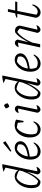

<svg xmlns="http://www.w3.org/2000/svg" viewBox="1440 -2240 808 3727"><g transform="rotate(-90 1843.5 -376.0)"><path d="M376 -24 364 -52Q391 -53 417.5 -58.5Q444 -64 470 -73Q463 -49 449.5 -31.5Q436 -14 418.5 -4Q401 6 383 6Q360 6 343.5 -9.5Q327 -25 322 -53L370 -242L364 -244L463 -718L521 -735ZM197 3Q130 14 92.5 -31Q55 -76 55 -170Q55 -236 73.5 -294.5Q92 -353 123.5 -398Q155 -443 196.5 -468.5Q238 -494 284 -494Q326 -494 358.5 -474Q391 -454 409 -417L408 -399Q346 -450 241 -461L273 -464Q227 -449 191.5 -407Q156 -365 135.5 -306.5Q115 -248 113 -183Q111 -118 131 -56L108 -79Q132 -64 155 -52.5Q178 -41 206 -36L183 -31Q239 -68 291 -150Q343 -232 393 -362L410 -350Q361 -218 310 -132.5Q259 -47 197 3ZM462 -669 371 -712Q414 -724 449 -730Q484 -736 521 -735ZM492 -760H493V-759Z M765 8Q694 8 651.5 -46Q609 -100 609 -191Q609 -251 627.5 -306.5Q646 -362 678.5 -404Q711 -446 752.5 -470Q794 -494 842 -494Q895 -494 930.5 -462.5Q966 -431 966 -383Q966 -346 944 -315.5Q922 -285 881.5 -262Q841 -239 782 -223.5Q723 -208 648 -200V-235Q783 -253 844.5 -289Q906 -325 906 -385Q906 -413 893 -441L915 -421Q888 -434 858.5 -442Q829 -450 796 -451L820 -456Q772 -436 738 -395Q704 -354 685.5 -299.5Q667 -245 667 -184Q667 -151 674.5 -117.5Q682 -84 697 -53L682 -77Q705 -61 729.5 -54Q754 -47 779 -47Q820 -47 858.5 -67.5Q897 -88 931 -130L943 -120Q917 -60 869.5 -26Q822 8 765 8ZM776 -559 764 -579 932 -718H941L967 -674Q921 -643 874 -614.5Q827 -586 776 -559Z M1193 8Q1123 8 1081 -48.5Q1039 -105 1039 -200Q1039 -283 1069.5 -349.5Q1100 -416 1152.5 -455Q1205 -494 1271 -494Q1303 -494 1334 -486.5Q1365 -479 1386 -466L1363 -418Q1295 -447 1212 -454L1248 -462Q1201 -442 1167.5 -397Q1134 -352 1116.5 -294Q1099 -236 1099 -178Q1099 -145 1105.5 -114Q1112 -83 1126 -56L1110 -78Q1134 -63 1158.5 -55Q1183 -47 1205 -47Q1244 -47 1277.5 -68.5Q1311 -90 1339 -133L1352 -126Q1335 -65 1291 -28.5Q1247 8 1193 8ZM1335 -323 1321 -467 1386 -466 1360 -323Z M1575 -23 1562 -52Q1591 -53 1617.5 -58Q1644 -63 1669 -73Q1662 -49 1648 -31.5Q1634 -14 1616.5 -4Q1599 6 1580 6Q1558 6 1542 -9.5Q1526 -25 1519 -53L1607 -460L1618 -429Q1583 -430 1559.5 -427.5Q1536 -425 1511 -417Q1518 -440 1531 -456.5Q1544 -473 1561 -482Q1578 -491 1596 -491Q1617 -491 1633 -478.5Q1649 -466 1659 -441ZM1668 -701Q1681 -688 1691 -671Q1701 -654 1703 -636Q1691 -622 1674.5 -612Q1658 -602 1640 -600Q1626 -612 1616 -629Q1606 -646 1602 -663Q1615 -678 1632 -687.5Q1649 -697 1668 -701Z M2097 -24 2085 -52Q2112 -53 2138.5 -58.5Q2165 -64 2191 -73Q2184 -49 2170.5 -31.5Q2157 -14 2139.5 -4Q2122 6 2104 6Q2081 6 2064.5 -9.5Q2048 -25 2043 -53L2091 -242L2085 -244L2184 -718L2242 -735ZM1918 3Q1851 14 1813.5 -31Q1776 -76 1776 -170Q1776 -236 1794.5 -294.5Q1813 -353 1844.5 -398Q1876 -443 1917.5 -468.5Q1959 -494 2005 -494Q2047 -494 2079.5 -474Q2112 -454 2130 -417L2129 -399Q2067 -450 1962 -461L1994 -464Q1948 -449 1912.5 -407Q1877 -365 1856.5 -306.5Q1836 -248 1834 -183Q1832 -118 1852 -56L1829 -79Q1853 -64 1876 -52.5Q1899 -41 1927 -36L1904 -31Q1960 -68 2012 -150Q2064 -232 2114 -362L2131 -350Q2082 -218 2031 -132.5Q1980 -47 1918 3ZM2183 -669 2092 -712Q2135 -724 2170 -730Q2205 -736 2242 -735ZM2213 -760H2214V-759Z M2471 8Q2400 8 2357.5 -46Q2315 -100 2315 -191Q2315 -251 2333.5 -306.5Q2352 -362 2384.5 -404Q2417 -446 2458.5 -470Q2500 -494 2548 -494Q2601 -494 2636.5 -462.5Q2672 -431 2672 -383Q2672 -346 2650 -315.5Q2628 -285 2587.5 -262Q2547 -239 2488 -223.5Q2429 -208 2354 -200V-235Q2489 -253 2550.5 -289Q2612 -325 2612 -385Q2612 -413 2599 -441L2621 -421Q2594 -434 2564.5 -442Q2535 -450 2502 -451L2526 -456Q2478 -436 2444 -395Q2410 -354 2391.5 -299.5Q2373 -245 2373 -184Q2373 -151 2380.5 -117.5Q2388 -84 2403 -53L2388 -77Q2411 -61 2435.5 -54Q2460 -47 2485 -47Q2526 -47 2564.5 -67.5Q2603 -88 2637 -130L2649 -120Q2623 -60 2575.5 -26Q2528 8 2471 8Z M3069 -53 3159 -413 3161 -390Q3138 -414 3120.5 -426Q3103 -438 3079 -449L3098 -450Q3041 -417 2980.5 -332.5Q2920 -248 2868 -126L2856 -154Q2882 -215 2909.5 -266.5Q2937 -318 2965 -360Q2993 -402 3021 -433Q3049 -464 3078 -484Q3088 -486 3096 -487Q3104 -488 3111 -488Q3154 -488 3181.5 -462Q3209 -436 3209 -397Q3209 -391 3208.5 -385Q3208 -379 3206 -373L3132 -53Q3158 -55 3178.5 -60Q3199 -65 3219 -73Q3212 -49 3198 -31.5Q3184 -14 3166.5 -4Q3149 6 3130 6Q3109 6 3092.5 -9.5Q3076 -25 3069 -53ZM2787 0 2887 -460 2898 -429Q2870 -430 2846 -427.5Q2822 -425 2791 -417Q2798 -440 2811 -456.5Q2824 -473 2841 -482Q2858 -491 2876 -491Q2897 -491 2913.5 -478.5Q2930 -466 2940 -441L2892 -238L2897 -237L2850 0Z M3464 8Q3424 8 3394 -19.5Q3364 -47 3363 -88L3479 -626H3532L3417 -52L3411 -85Q3442 -48 3481 -48Q3518 -48 3551.5 -76.5Q3585 -105 3606 -153L3623 -147Q3606 -78 3562 -35Q3518 8 3464 8ZM3364 -444 3367 -461Q3388 -472 3408.5 -477.5Q3429 -483 3452 -485H3678L3670 -444Z"/></g></svg>

Font: Piazzolla 8pt ExtraLight
Style: Italic
Weight: 250
Italic angle: -11.3°
Designer: Juan Pablo del Peral
Foundry: Huerta Tipografica
Version: Version 2.001